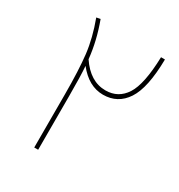

<svg xmlns="http://www.w3.org/2000/svg" viewBox="-155 -744 792 849"><g transform="rotate(30 241.0 -319.5)"><path d="M429 -626H449Q447 -480 405.5 -417Q364 -354 289 -354Q216 -354 159 -426Q163 -379 163 -271V0H143V-269Q143 -395 134 -472Q125 -549 93 -635L113 -639Q147 -547 156 -458Q211 -376 289 -376Q354 -376 389.5 -431Q425 -486 429 -626Z"/></g></svg>

Font: FiraGO Thin
Style: Regular
Weight: 100
Designer: bBox Type
Foundry: bBox Type GmbH
Version: Version 1.001;PS 001.001;hotconv 1.0.88;makeotf.lib2.5.64775